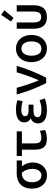

<svg xmlns="http://www.w3.org/2000/svg" viewBox="1254 -2092 852 3400"><g transform="rotate(-90 1680.0 -392.0)"><path d="M271 14Q224 14 182 -3.5Q140 -21 108 -55Q76 -89 58 -138Q40 -187 40 -251Q40 -322 60 -373Q80 -424 116 -457Q152 -490 199.5 -506Q247 -522 302 -522H538V-430H435Q469 -386 486 -336.5Q503 -287 503 -239Q503 -170 475.5 -112.5Q448 -55 396 -20.5Q344 14 271 14ZM271 -84Q311 -84 337.5 -106Q364 -128 377 -164.5Q390 -201 390 -244Q390 -295 372 -345.5Q354 -396 319 -430H300Q274 -430 247.5 -420Q221 -410 199.5 -388.5Q178 -367 165.5 -332Q153 -297 153 -248Q153 -198 168.5 -161Q184 -124 210.5 -104Q237 -84 271 -84Z M925 12Q863 12 819.5 -6.5Q776 -25 753 -72Q730 -119 730 -204V-430H618V-522H1054V-430H841V-206Q841 -160 851.5 -134Q862 -108 883.5 -97Q905 -86 938 -86Q975 -86 1003 -92.5Q1031 -99 1063 -113L1078 -19Q1042 -3 1003.5 4.5Q965 12 925 12Z M1424 13Q1383 13 1342 5.5Q1301 -2 1268 -19.5Q1235 -37 1215 -68Q1195 -99 1195 -147Q1195 -190 1218.5 -223.5Q1242 -257 1284 -274Q1266 -283 1250 -298Q1234 -313 1223.5 -335Q1213 -357 1213 -386Q1213 -439 1242 -472Q1271 -505 1322 -520.5Q1373 -536 1436 -536Q1472 -536 1504.5 -532Q1537 -528 1563.5 -522Q1590 -516 1607 -509L1587 -416Q1576 -420 1552 -426Q1528 -432 1497.5 -436.5Q1467 -441 1437 -441Q1401 -441 1375 -433Q1349 -425 1335.5 -410.5Q1322 -396 1322 -376Q1322 -352 1335 -338Q1348 -324 1370.5 -318Q1393 -312 1419 -312H1526V-225H1418Q1390 -225 1363.5 -219Q1337 -213 1320.5 -197.5Q1304 -182 1304 -153Q1304 -120 1336 -102Q1368 -84 1432 -84Q1472 -84 1507.5 -90Q1543 -96 1569.5 -104Q1596 -112 1608 -117L1636 -24Q1608 -12 1551.5 0.5Q1495 13 1424 13Z M1907 0Q1874 -68 1838 -151.5Q1802 -235 1768.5 -328.5Q1735 -422 1706 -522H1825Q1841 -461 1863.5 -389.5Q1886 -318 1911 -250Q1936 -182 1958 -130Q1975 -169 1994.5 -217.5Q2014 -266 2033 -319Q2052 -372 2069.5 -424Q2087 -476 2099 -522H2214Q2192 -447 2166.5 -375.5Q2141 -304 2113.5 -237.5Q2086 -171 2058 -111Q2030 -51 2005 0Z M2520 13Q2449 13 2395 -21.5Q2341 -56 2310.5 -118Q2280 -180 2280 -262Q2280 -344 2311 -405.5Q2342 -467 2396 -501Q2450 -535 2520 -535Q2591 -535 2645 -501Q2699 -467 2730 -405.5Q2761 -344 2761 -262Q2761 -180 2730.5 -118Q2700 -56 2645.5 -21.5Q2591 13 2520 13ZM2519 -85Q2559 -85 2588 -106.5Q2617 -128 2632 -167.5Q2647 -207 2647 -261Q2647 -315 2632 -355Q2617 -395 2588.5 -416.5Q2560 -438 2520 -438Q2481 -438 2452 -416.5Q2423 -395 2408 -355Q2393 -315 2393 -261Q2393 -207 2408 -167.5Q2423 -128 2451 -106.5Q2479 -85 2519 -85Z M3079 13Q3020 13 2979.5 -5Q2939 -23 2915.5 -55Q2892 -87 2881.5 -130.5Q2871 -174 2871 -226V-522H2982V-236Q2982 -156 3005 -122Q3028 -88 3079 -88Q3130 -88 3153 -122Q3176 -156 3176 -236V-522H3287V-226Q3287 -174 3276.5 -130.5Q3266 -87 3242.5 -55Q3219 -23 3179 -5Q3139 13 3079 13ZM3062 -578 2999 -623 3117 -798 3198 -739Z"/></g></svg>

Font: Ubuntu Sans Mono Medium
Style: Regular
Weight: 500
Monospace: yes
Designer: Dalton Maag Ltd
Foundry: Dalton Maag Ltd
Version: Version 1.006